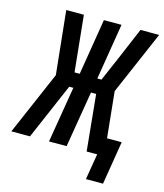

<svg xmlns="http://www.w3.org/2000/svg" viewBox="-153 -830 915 1074"><g transform="rotate(15 304.5 -292.5)"><path d="M546 150H447L472 0H411L379 -325H349L295 0H193L247 -325H223L83 0H-25L134 -368L96 -735H198L231 -410H261L314 -735H416L363 -410H387L448 -551L526 -735H634L475 -367L502 -101H587Z"/></g></svg>

Font: Iosevka Extended
Style: Bold Italic
Weight: 700
Width: 7
Italic angle: -9°
Monospace: yes
Designer: Belleve Invis
Foundry: Belleve Invis
Version: Version 32.5.0; ttfautohint (v1.8.4)